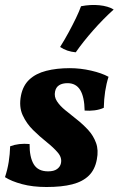

<svg xmlns="http://www.w3.org/2000/svg" viewBox="-20 -740 475 769"><path d="M259.6 -467Q301.8 -467 344.7 -457.2Q387.5 -447.4 414.7 -432.4Q397.2 -377.7 395.7 -308.2Q378.9 -300.6 359.1 -298.1Q339.3 -295.5 319 -297.1Q318 -351.9 301.3 -379.4Q284.5 -406.9 250.5 -406.9Q229.9 -406.9 217 -398.8Q204.1 -390.7 200.6 -373.7Q196.1 -352.7 208.2 -334.3Q220.2 -315.8 242.1 -298.1Q263.9 -280.3 288.2 -261.1Q312.5 -241.9 333.4 -219.2Q354.2 -196.5 364.7 -167.5Q375.3 -138.6 367.8 -101.1Q360.3 -60.4 335.6 -36.4Q311 -12.4 269.3 -1.7Q227.6 9 166.2 9Q110.8 9 68.3 -2.5Q25.7 -13.9 0 -30.5Q10.1 -61 14.9 -91.6Q19.7 -122.3 20.7 -154.1Q55.2 -167.2 98.5 -163.1Q98 -111 115 -82.4Q132 -53.7 172.7 -53.7Q195.9 -53.7 208.5 -62.9Q221.1 -72 224 -85.8Q229 -108.2 211.7 -128.6Q194.4 -149 166.8 -171Q139.2 -192.9 112.6 -219.1Q86 -245.3 70.7 -278.8Q55.4 -312.3 63.9 -356.8Q71.9 -397.6 97.8 -421.6Q123.6 -445.7 165.1 -456.3Q206.5 -467 259.6 -467ZM304.5 -715Q342.4 -722.5 378 -719Q413.6 -715.4 435.3 -701.9Q392.5 -663.2 353.1 -618.4Q313.6 -573.7 283.4 -530.5Q247.8 -533.6 220.7 -551.8Q239.1 -581.1 255.3 -611.1Q271.5 -641 284.5 -668.1Q297.5 -695.1 304.5 -715Z"/></svg>

Font: Vollkorn
Style: Italic
Weight: 400
Italic angle: -11°
Designer: Friedrich Althausen
Foundry: Friedrich Althausen
Version: Version 5.001